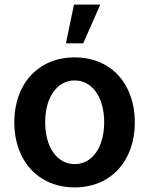

<svg xmlns="http://www.w3.org/2000/svg" viewBox="-20 -802 648 833"><path d="M304 11C463 11 565 -106 565 -271C565 -437 463 -553 304 -553C145 -553 42 -437 42 -271C42 -106 145 11 304 11ZM176 -272C176 -380 228 -453 304 -453C380 -453 432 -380 432 -272C432 -164 381 -90 304 -90C227 -90 176 -164 176 -272ZM266 -614H341L415 -782H301Z"/></svg>

Font: Wafeq Semi Bold
Style: Regular
Weight: 600
Designer: Rasmus Andersson & Azza Alameddine
Foundry: Google & TypeTogether
Version: Version 3.000;January 28, 2025;FontCreator 15.0.0.3014 64-bi